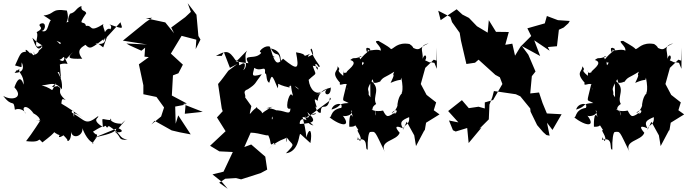

<svg xmlns="http://www.w3.org/2000/svg" viewBox="-87 -847 4323 1200"><path d="M632 -19 697 -96 665 -67C677 -72 668 -50 669 -74C595 -74 591 -125 610 -96C540 -98 552 -126 556 -53C477 -103 536 -109 526 -121C447 -60 450 -92 367 -140C348 -148 381 -181 376 -116C380 -109 345 -175 432 -107C322 -192 315 -183 282 -211C285 -171 289 -183 295 -191C301 -226 296 -235 324 -221C255 -280 313 -291 278 -304C281 -322 200 -278 264 -327C220 -259 267 -287 173 -314C221 -314 254 -345 300 -289C307 -379 254 -401 282 -396C301 -332 294 -346 287 -444C341 -464 347 -419 316 -489C314 -442 282 -480 252 -488C247 -485 346 -423 285 -474C313 -479 350 -532 245 -609C235 -596 320 -579 286 -573C288 -560 255 -547 297 -498C348 -471 302 -466 390 -539C321 -481 339 -478 427 -480C383 -537 430 -554 447 -567C477 -535 485 -546 570 -610C579 -546 476 -585 523 -577L558 -551L581 -615L666 -708C674 -672 700 -658 596 -695C627 -676 586 -659 605 -642C614 -676 576 -682 559 -621C625 -604 553 -678 559 -591C596 -638 537 -689 565 -700C463 -635 497 -693 450 -685C443 -726 390 -674 452 -764C447 -786 417 -772 422 -810C383 -793 390 -771 350 -761C325 -712 348 -685 362 -717C292 -700 356 -694 331 -781C227 -796 261 -759 185 -750C238 -720 232 -709 246 -727C206 -726 225 -633 172 -654C199 -653 206 -717 165 -698C143 -681 201 -677 142 -646C161 -618 105 -528 174 -564C174 -564 187 -513 179 -564C152 -520 136 -553 115 -611C170 -553 205 -572 155 -530C159 -521 118 -485 125 -525C137 -467 97 -540 104 -511C46 -575 87 -490 87 -526C41 -519 47 -527 7 -438C64 -423 43 -422 49 -457C82 -381 -8 -394 4 -391C38 -436 4 -385 35 -418C23 -391 63 -384 61 -318C40 -381 18 -344 3 -301C65 -236 -13 -214 -67 -248C-7 -168 -3 -235 6 -161C28 -172 62 -164 76 -135C38 -178 76 -204 123 -138C86 -152 167 -129 163 -89C106 -111 172 -73 175 -111C171 -102 111 -9 76 35C189 49 138 2 178 43C271 -29 279 -37 211 -56C295 23 291 -9 313 -8C292 -32 246 49 330 -16C257 -36 339 18 334 30C334 44 366 26 355 -38C357 33 435 4 428 -46C428 -46 454 32 498 47C477 63 507 26 519 8C518 -30 528 16 494 -24C579 -77 536 -40 573 -61C592 -30 578 -75 606 -51C682 -1 650 12 710 27C647 28 676 15 634 -22C674 -14 693 -31 649 -47C627 -22 618 -13 506 12L640 -43Z M724 -563 797 -530 820 -549 816 -493 843 -490 781 -445 809 -314V-258L891 -241L943 -169L939 -204L938 -174L920 -119L859 -69L879 -92L986 -32L1037 -20L1105 -7L1027 -126L1011 -74L1008 -181L1073 -193L1068 -136L1180 -148L1055 -197L1081 -200L987 -250L994 -376L1028 -389L1056 -443L981 -512L1048 -623L1140 -599L1136 -540L1166 -600L1153 -622L1141 -755L1086 -827L1106 -773L1071 -740L983 -675L1001 -639L946 -707L824 -733L864 -736L824 -709L681 -593L832 -569L703 -575Z M1733 -257C1718 -264 1688 -150 1728 -169C1727 -116 1693 -164 1624 -157C1625 -115 1606 -73 1614 -124C1608 -117 1639 -68 1657 -122C1670 -154 1618 -171 1578 -171C1648 -184 1622 -195 1540 -131C1582 -144 1484 -186 1522 -177C1474 -153 1464 -93 1484 -184L1444 -240L1424 -225C1477 -242 1412 -272 1462 -289C1517 -325 1502 -323 1549 -383C1472 -360 1496 -385 1502 -423C1547 -393 1575 -449 1569 -387C1584 -395 1572 -339 1596 -330C1611 -381 1612 -387 1649 -295C1660 -341 1625 -321 1722 -300C1736 -351 1729 -339 1725 -305C1698 -303 1753 -329 1782 -287C1746 -310 1714 -362 1745 -244C1757 -274 1730 -203 1706 -173L1769 -229ZM1321 270 1388 266 1420 274 1542 235 1583 213 1571 132 1483 56 1440 72 1489 -39C1458 -5 1479 -18 1479 -18C1541 -17 1604 14 1584 -9C1615 33 1592 75 1625 46C1633 81 1657 17 1579 95C1689 -11 1703 47 1721 -22C1700 -16 1697 88 1708 15C1741 65 1765 45 1700 111C1777 102 1781 5 1786 -2C1789 -17 1782 -16 1853 47C1866 -18 1851 -67 1827 12C1827 -22 1812 -83 1804 -116C1863 -102 1841 -128 1834 -147C1890 -92 1886 -78 1788 -72C1783 -68 1783 -148 1872 -63C1815 -73 1817 -153 1823 -112C1908 -160 1900 -128 1855 -129C1962 -213 1994 -223 1975 -237C1961 -134 1918 -220 1918 -143C1894 -132 1874 -204 1894 -173C1870 -244 1882 -226 1898 -217C1910 -308 1997 -292 1980 -303C1985 -234 1923 -255 1956 -290C1874 -244 1869 -231 1928 -280C1890 -246 1849 -287 1842 -348C1898 -401 1889 -367 1867 -438C1853 -434 1915 -439 1896 -411C1874 -454 1886 -458 1904 -429C1930 -427 1883 -456 1854 -536C1864 -566 1873 -484 1871 -508C1839 -490 1825 -485 1850 -510C1784 -484 1855 -507 1763 -520C1784 -412 1775 -404 1682 -480C1648 -438 1698 -525 1606 -544C1639 -479 1655 -541 1665 -463C1635 -439 1623 -480 1600 -555C1571 -568 1531 -528 1538 -523C1558 -505 1604 -489 1631 -490C1553 -532 1527 -526 1549 -521C1513 -465 1425 -519 1466 -452C1444 -453 1367 -467 1370 -466C1383 -443 1421 -499 1458 -531C1427 -488 1479 -422 1420 -402C1439 -395 1461 -472 1422 -446C1388 -425 1430 -459 1385 -471C1343 -534 1327 -532 1263 -498H1299L1312 -522L1350 -423L1396 -447L1340 -405C1319 -377 1299 -348 1276 -322L1299 -169L1305 -152L1269 -113L1323 -27L1226 64L1284 99L1368 103L1310 226L1241 243L1300 290L1336 333L1283 295Z M2217 -256C2221 -296 2195 -272 2242 -352C2259 -288 2267 -285 2244 -338C2252 -313 2304 -350 2285 -332C2308 -369 2314 -358 2377 -399C2359 -359 2391 -404 2354 -329C2427 -361 2416 -335 2421 -362C2440 -270 2417 -256 2424 -271C2434 -261 2407 -266 2397 -195C2402 -184 2376 -140 2361 -142C2409 -186 2395 -123 2366 -137C2368 -120 2328 -73 2385 -145C2337 -117 2332 -107 2307 -156C2261 -145 2218 -165 2245 -164C2232 -137 2244 -97 2258 -157C2273 -85 2249 -162 2263 -147C2214 -167 2264 -197 2264 -197C2237 -245 2301 -293 2227 -345L2228 -239ZM2628 -454C2571 -466 2628 -444 2570 -470C2587 -490 2568 -531 2548 -462C2574 -515 2513 -557 2592 -576C2523 -549 2547 -516 2465 -564C2486 -496 2451 -560 2478 -469C2504 -527 2511 -548 2472 -572C2397 -585 2375 -543 2357 -540C2340 -560 2275 -591 2281 -591C2231 -595 2301 -559 2292 -530C2265 -549 2203 -513 2209 -549C2256 -535 2201 -534 2155 -462C2254 -440 2187 -470 2250 -482C2187 -514 2201 -563 2210 -543C2213 -547 2208 -499 2215 -542C2186 -449 2201 -464 2146 -398C2225 -451 2169 -410 2176 -462C2196 -431 2134 -506 2174 -495C2115 -472 2132 -495 2102 -472C2164 -454 2071 -402 2081 -396C2043 -374 2064 -444 2058 -373C1999 -422 2056 -399 2022 -433C2030 -400 1975 -400 2038 -330C2025 -292 2098 -361 2084 -284C2082 -300 2100 -325 2078 -316C2050 -194 2047 -230 2092 -203C2015 -200 2055 -183 1985 -162C1995 -204 2062 -210 2046 -173C1967 -160 1991 -96 1966 -118C2052 -51 2110 -55 2054 -126C2060 -113 2129 -128 2106 -156C2159 -134 2088 -187 2120 -115C2092 -165 2096 -55 2096 -55C2154 -51 2117 -87 2153 -34C2132 -37 2183 10 2163 35C2140 3 2156 0 2146 27C2224 5 2188 91 2211 88C2209 24 2217 -20 2226 -22C2262 -25 2252 -33 2319 104C2280 28 2392 36 2411 -17C2386 -46 2375 -69 2431 -45C2408 -85 2424 -95 2470 -115C2476 -62 2434 -71 2431 -35L2455 -86L2502 -1L2513 66L2567 -36V-27L2576 -80L2660 -132L2624 -158L2639 -207L2579 -254L2543 -322L2571 -423L2624 -474L2641 -468L2644 -550L2643 -417Z M3465 -701 3474 -716 3400 -721 3331 -747 3318 -701 3209 -670 3233 -622 3166 -555 3132 -499 3115 -574 3071 -567 3093 -647 3013 -648 2968 -721 2961 -643 2894 -683 2844 -735 2803 -756 2767 -789 2667 -721 2652 -780 2728 -741 2738 -709 2786 -642 2794 -593 2828 -447 2882 -455 2904 -474 3009 -379 3037 -364 3053 -322 2995 -222 2943 -207V-169L2904 -180L2843 -171L2800 -221L2714 -153L2778 -82L2719 -94L2744 -33L2761 -25L2833 -47L2842 47L2923 -50L2909 -42L2968 -101L2972 -193L2990 -240L3000 -278L3137 -258L3165 -245L3227 -169L3229 -149L3270 -65L3307 -22L3328 -3L3348 1L3324 -119L3303 -118L3366 -35L3423 -133L3331 -138L3304 -203L3282 -269L3227 -263L3237 -371L3260 -400L3215 -505L3175 -559L3289 -497L3252 -595L3348 -530L3337 -553L3394 -558L3406 -661L3436 -675Z M3746 -256C3750 -296 3724 -272 3771 -352C3788 -288 3796 -285 3773 -338C3781 -313 3833 -350 3814 -332C3837 -369 3843 -358 3906 -399C3888 -359 3920 -404 3883 -329C3956 -361 3945 -335 3950 -362C3969 -270 3946 -256 3953 -271C3963 -261 3936 -266 3926 -195C3931 -184 3905 -140 3890 -142C3938 -186 3924 -123 3895 -137C3897 -120 3857 -73 3914 -145C3866 -117 3861 -107 3836 -156C3790 -145 3747 -165 3774 -164C3761 -137 3773 -97 3787 -157C3802 -85 3778 -162 3792 -147C3743 -167 3793 -197 3793 -197C3766 -245 3830 -293 3756 -345L3757 -239ZM4157 -454C4100 -466 4157 -444 4099 -470C4116 -490 4097 -531 4077 -462C4103 -515 4042 -557 4121 -576C4052 -549 4076 -516 3994 -564C4015 -496 3980 -560 4007 -469C4033 -527 4040 -548 4001 -572C3926 -585 3904 -543 3886 -540C3869 -560 3804 -591 3810 -591C3760 -595 3830 -559 3821 -530C3794 -549 3732 -513 3738 -549C3785 -535 3730 -534 3684 -462C3783 -440 3716 -470 3779 -482C3716 -514 3730 -563 3739 -543C3742 -547 3737 -499 3744 -542C3715 -449 3730 -464 3675 -398C3754 -451 3698 -410 3705 -462C3725 -431 3663 -506 3703 -495C3644 -472 3661 -495 3631 -472C3693 -454 3600 -402 3610 -396C3572 -374 3593 -444 3587 -373C3528 -422 3585 -399 3551 -433C3559 -400 3504 -400 3567 -330C3554 -292 3627 -361 3613 -284C3611 -300 3629 -325 3607 -316C3579 -194 3576 -230 3621 -203C3544 -200 3584 -183 3514 -162C3524 -204 3591 -210 3575 -173C3496 -160 3520 -96 3495 -118C3581 -51 3639 -55 3583 -126C3589 -113 3658 -128 3635 -156C3688 -134 3617 -187 3649 -115C3621 -165 3625 -55 3625 -55C3683 -51 3646 -87 3682 -34C3661 -37 3712 10 3692 35C3669 3 3685 0 3675 27C3753 5 3717 91 3740 88C3738 24 3746 -20 3755 -22C3791 -25 3781 -33 3848 104C3809 28 3921 36 3940 -17C3915 -46 3904 -69 3960 -45C3937 -85 3953 -95 3999 -115C4005 -62 3963 -71 3960 -35L3984 -86L4031 -1L4042 66L4096 -36V-27L4105 -80L4189 -132L4153 -158L4168 -207L4108 -254L4072 -322L4100 -423L4153 -474L4170 -468L4173 -550L4172 -417Z"/></svg>

Font: Hussar Lance
Style: ExBd
Weight: 700
Foundry: Cannot Into Space Fonts, PlusOne Fonts
Version: Version 2.270